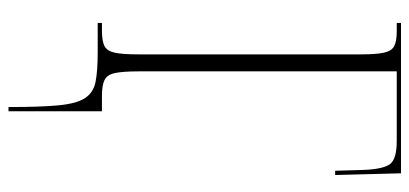

<svg xmlns="http://www.w3.org/2000/svg" viewBox="-276 -478 964 452"><g transform="rotate(90 206.0 -252.0)"><path d="M232 210Q232 135 228 92.5Q224 50 211 30Q198 10 172.5 5Q147 0 103 0H34V-10H52Q77 -10 88.5 -16Q100 -22 104 -40Q108 -58 108 -95V-619Q108 -656 104 -674Q100 -692 88.5 -698Q77 -704 54 -704H34V-714H388L392 -559H382L380 -627Q378 -673 366 -688.5Q354 -704 312 -704H148V-97Q148 -59 152 -40.5Q156 -22 168.5 -16Q181 -10 205 -10H242V210Z"/></g></svg>

Font: Noto Serif Display ExtraCondensed ExtraLight
Style: Regular
Weight: 200
Width: 2
Designer: Monotype Design Team
Foundry: Monotype Imaging Inc.
Version: Version 2.009